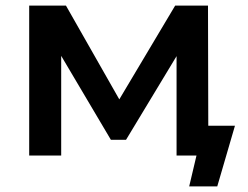

<svg xmlns="http://www.w3.org/2000/svg" viewBox="-20 -554 883 684"><path d="M817 -106 754 110H654L680 0H609V-354L429 -56H375L198 -355V0H84V-534H215L405 -200L604 -534H721L722 -106Z"/></svg>

Font: CMG Sans SemiBold
Style: Regular
Weight: 600
Designer: Julieta Ulanovsky
Foundry: Julieta Ulanovsky
Version: Version 7.200